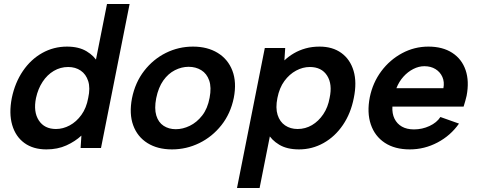

<svg xmlns="http://www.w3.org/2000/svg" viewBox="-20 -740 2391 960"><path d="M470 -426 456 -423 515 -720H628L485 0H383L387 -62Q356 -33 312 -13Q268 7 212 7Q146 7 102 -25Q58 -57 41 -115Q24 -173 39 -250Q55 -327 94.5 -385Q134 -443 191 -475Q248 -507 315 -507Q374 -507 413 -483.5Q452 -460 470 -426ZM160 -250Q146 -181 174 -138Q202 -95 260 -95Q295 -95 328.5 -113Q362 -131 387 -165.5Q412 -200 421 -250Q432 -300 421 -334.5Q410 -369 383.5 -387Q357 -405 321 -405Q282 -405 249 -385.5Q216 -366 193 -331Q170 -296 160 -250Z M840 7Q768 7 717.5 -24.5Q667 -56 646 -113.5Q625 -171 640 -249Q656 -328 701 -386Q746 -444 809.5 -475.5Q873 -507 945 -507Q1017 -507 1068.5 -475.5Q1120 -444 1142 -386.5Q1164 -329 1149 -251Q1133 -172 1087 -114Q1041 -56 976.5 -24.5Q912 7 840 7ZM859 -94Q894 -94 929 -111Q964 -128 991 -162.5Q1018 -197 1028 -251Q1038 -303 1026 -337.5Q1014 -372 986.5 -389Q959 -406 923 -406Q888 -406 854.5 -389Q821 -372 796.5 -337.5Q772 -303 761 -249Q751 -197 761.5 -162.5Q772 -128 798 -111Q824 -94 859 -94Z M1319 -74 1333 -77 1278 200H1165L1304 -500H1406L1402 -438Q1423 -458 1449.5 -473.5Q1476 -489 1508 -498Q1540 -507 1578 -507Q1643 -507 1687 -475Q1731 -443 1748 -385.5Q1765 -328 1749 -250Q1734 -173 1694.5 -115Q1655 -57 1598 -25Q1541 7 1475 7Q1415 7 1376 -16.5Q1337 -40 1319 -74ZM1628 -250Q1643 -319 1615.5 -362Q1588 -405 1529 -405Q1494 -405 1460.5 -387Q1427 -369 1402 -335Q1377 -301 1367 -250Q1357 -200 1368 -165.5Q1379 -131 1405.5 -113Q1432 -95 1468 -95Q1507 -95 1540 -114.5Q1573 -134 1596.5 -169Q1620 -204 1628 -250Z M2029 7Q1954 7 1904 -26Q1854 -59 1834 -118Q1814 -177 1829 -254Q1844 -327 1886.5 -384Q1929 -441 1990.5 -474Q2052 -507 2122 -507Q2193 -507 2241 -476Q2289 -445 2308 -389.5Q2327 -334 2313 -261Q2310 -249 2306.5 -235.5Q2303 -222 2298 -207H1942Q1940 -172 1952.5 -146.5Q1965 -121 1989.5 -107Q2014 -93 2050 -93Q2091 -93 2127.5 -110Q2164 -127 2182 -155L2275 -122Q2233 -62 2167.5 -27.5Q2102 7 2029 7ZM2197 -299Q2203 -330 2192 -355Q2181 -380 2157.5 -394.5Q2134 -409 2102 -409Q2074 -409 2046.5 -395Q2019 -381 1997 -356.5Q1975 -332 1962 -299Z"/></svg>

Font: Albert Sans SemiBold
Style: Italic
Weight: 600
Italic angle: -11.25°
Designer: Andreas Rasmussen
Foundry: a.Foundry
Version: Version 1.025